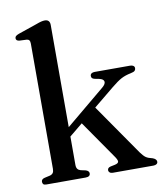

<svg xmlns="http://www.w3.org/2000/svg" viewBox="-83 -806 752 875"><g transform="rotate(-10 293.0 -369.0)"><path d="M61 0Q50.5 0 46.8 -4.2Q43 -8.5 43 -15.5Q43 -21.5 46.8 -25.5Q50.5 -29.5 59 -31.5L83.5 -37Q93 -39.5 97.8 -46Q102.5 -52.5 102.5 -65V-644.5Q102.5 -655 99 -659.8Q95.5 -664.5 87.5 -665.5L53 -667Q45 -668 41.5 -671.5Q38 -675 38 -680Q38 -686.5 42 -690.2Q46 -694 56.5 -698L142.5 -727.5Q157 -733 166.2 -735.2Q175.5 -737.5 183 -737.5Q195 -737.5 200.8 -731Q206.5 -724.5 206.5 -713V-65.5Q206.5 -52.5 211.5 -46Q216.5 -39.5 226 -37L249 -32Q264 -27 264 -16Q264 0 242 0ZM174.5 -213 387.5 -390Q405 -404.5 403.2 -416Q401.5 -427.5 381.5 -432L361 -436Q352.5 -438 349.2 -441.8Q346 -445.5 346 -451.5Q346 -459 351.5 -463Q357 -467 366.5 -467H530.5Q540 -467 545.5 -463Q551 -459 551 -452Q551 -445 546.5 -440.2Q542 -435.5 527 -432.5Q501.5 -427.5 482.8 -417.5Q464 -407.5 436 -384.5L185 -178.5ZM330.5 -321.5 505 -70Q518.5 -51.5 528.5 -44.8Q538.5 -38 558.5 -33.5Q568 -30 572.2 -25.2Q576.5 -20.5 576.5 -14.5Q576.5 -8 571 -4Q565.5 0 556.5 0H368.5Q359.5 0 354.2 -4.2Q349 -8.5 349 -15Q349 -20.5 352.2 -24.2Q355.5 -28 363.5 -30L383 -34Q399.5 -37.5 400.8 -45.8Q402 -54 387.5 -74L258.5 -260Z"/></g></svg>

Font: Fraunces 28pt
Style: Regular
Weight: 400
Version: Version 1.000;[b76b70a41]